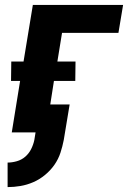

<svg xmlns="http://www.w3.org/2000/svg" viewBox="-20 -540 540 783"><path d="M11 223V123Q29 123 48.5 117.5Q68 112 83 99Q98 86 107 68Q116 50 120 31L125 0H28L62 -210H25L26 -289H76L114 -520H482L463 -406H233L214 -289H288L287 -210H200L185 -114H264L240 31Q235 57 226.5 83Q218 109 202 132Q186 155 163.5 173.5Q141 192 115.5 203Q90 214 63.5 218.5Q37 223 11 223Z"/></svg>

Font: Iosevka Term Curly Hv Obl
Style: Regular
Weight: 900
Italic angle: -9°
Designer: Belleve Invis
Foundry: Belleve Invis
Version: Version 32.3.0